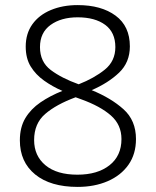

<svg xmlns="http://www.w3.org/2000/svg" viewBox="-20 -815 612 754"><path d="M285 -795Q378 -795 434 -753.5Q490 -712 490 -633Q490 -570 447.5 -529.5Q405 -489 340 -461Q416 -430 465 -386Q514 -342 514 -269Q514 -210 484.5 -168Q455 -126 403 -103.5Q351 -81 285 -81Q178 -81 118 -130Q58 -179 58 -264Q58 -315 79.5 -351Q101 -387 139 -413Q177 -439 225 -458Q186 -475 153 -498.5Q120 -522 100.5 -554Q81 -586 81 -632Q81 -683 107 -719.5Q133 -756 179.5 -775.5Q226 -795 285 -795ZM285 -747Q220 -747 178.5 -717Q137 -687 137 -630Q137 -572 179.5 -540Q222 -508 289 -484Q350 -508 391.5 -541.5Q433 -575 433 -630Q433 -688 393 -717.5Q353 -747 285 -747ZM114 -265Q114 -203 158.5 -166Q203 -129 284 -129Q363 -129 410 -166Q457 -203 457 -269Q457 -325 415.5 -361.5Q374 -398 299 -425L277 -433Q201 -405 157.5 -367.5Q114 -330 114 -265Z"/></svg>

Font: Noto Sans Kannada UI Light
Style: Regular
Weight: 300
Designer: Jelle Bosma - Monotype Design Team
Foundry: Monotype Imaging Inc.
Version: Version 2.005; ttfautohint (v1.8.4.7-5d5b)